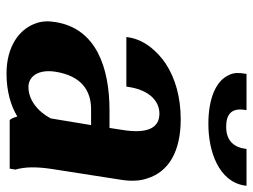

<svg xmlns="http://www.w3.org/2000/svg" viewBox="-116 -670 795 604"><g transform="rotate(90 282.0 -367.5)"><path d="M49 -144C45 -121 46 -101 53 -82C72 -28 128 10 211 10C268 10 313 -4 346 -24C349 -15 351 -7 357 0H510L513 -18C504 -49 504 -85 511 -132L545 -350C550 -381 549 -409 541 -432C520 -501 455 -538 355 -538C285 -538 226 -521 180 -491C143 -466 105 -426 97 -374L96 -367H252L253 -374C263 -440 298 -471 337 -471C383 -471 401 -432 388 -353L382 -314H327C192 -314 69 -272 49 -144ZM211 -738C208 -722 208 -705 215 -691C233 -648 291 -625 369 -625C457 -625 550 -658 563 -738L564 -745H448L447 -738C441 -701 418 -681 378 -681C338 -681 319 -699 325 -738L326 -745H212ZM205 -143C218 -227 266 -256 323 -256H373L352 -129C330 -88 294 -59 253 -59C220 -59 197 -90 205 -143Z"/></g></svg>

Font: Aerodynamic
Style: BdObl
Weight: 500
Designer: Google
Version: Version 2.000980; 2014